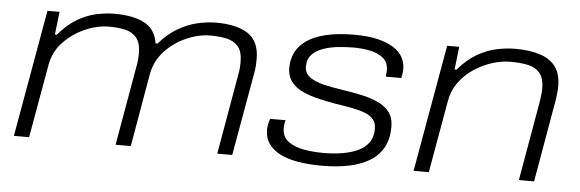

<svg xmlns="http://www.w3.org/2000/svg" viewBox="-41 -659 2391 792"><g transform="rotate(5 1154.5 -263.0)"><path d="M35 0 128 -526H178L167 -431H175Q211 -474 250.5 -497.5Q290 -521 330 -529.5Q370 -538 405 -538Q483 -538 529 -513.5Q575 -489 584 -431H592Q628 -473 669 -496.5Q710 -520 750.5 -529Q791 -538 825 -538Q912 -538 958.5 -507Q1005 -476 1005 -402Q1005 -389 1004 -374.5Q1003 -360 1000 -344L939 0H877L935 -332Q938 -347 939 -360Q940 -373 940 -384Q940 -428 922 -449Q904 -470 874 -476.5Q844 -483 807 -483Q758 -483 707 -460.5Q656 -438 618.5 -397.5Q581 -357 571 -300L519 0H456L514 -331Q517 -346 518 -359Q519 -372 519 -383Q519 -427 501 -448.5Q483 -470 453.5 -476.5Q424 -483 387 -483Q338 -483 287 -460.5Q236 -438 198 -397.5Q160 -357 151 -300L98 0Z M1311 12Q1256 12 1212 4.5Q1168 -3 1137 -19Q1106 -35 1089.5 -59Q1073 -83 1073 -116Q1073 -127 1075.5 -139.5Q1078 -152 1082 -162H1146Q1144 -158 1142.5 -147.5Q1141 -137 1141 -129Q1141 -93 1166.5 -74Q1192 -55 1231 -48Q1270 -41 1313 -41Q1354 -41 1390.5 -47Q1427 -53 1455 -66Q1483 -79 1499.5 -101.5Q1516 -124 1516 -158Q1516 -182 1504 -197Q1492 -212 1469 -221Q1446 -230 1414.5 -236Q1383 -242 1343 -248Q1296 -256 1259 -266Q1222 -276 1196 -290.5Q1170 -305 1156 -327Q1142 -349 1142 -379Q1142 -413 1156 -442Q1170 -471 1200.5 -492.5Q1231 -514 1280 -526Q1329 -538 1398 -538Q1454 -538 1494 -528.5Q1534 -519 1560 -502.5Q1586 -486 1598.5 -464Q1611 -442 1611 -415Q1611 -405 1610 -397.5Q1609 -390 1606 -377H1542Q1542 -384 1543 -390Q1544 -396 1544 -403Q1544 -436 1523 -453.5Q1502 -471 1469.5 -478Q1437 -485 1400 -485Q1368 -485 1335 -481.5Q1302 -478 1273.5 -468Q1245 -458 1227.5 -439.5Q1210 -421 1210 -390Q1210 -362 1232.5 -346Q1255 -330 1291.5 -321.5Q1328 -313 1369 -307Q1409 -301 1447 -293Q1485 -285 1516 -271Q1547 -257 1565 -233.5Q1583 -210 1583 -172Q1583 -123 1564 -88Q1545 -53 1509.5 -31Q1474 -9 1424 1.5Q1374 12 1311 12Z M1690 0 1783 -526H1833L1822 -431H1830Q1866 -474 1906.5 -497.5Q1947 -521 1987.5 -529.5Q2028 -538 2064 -538Q2125 -538 2167.5 -524Q2210 -510 2232 -480Q2254 -450 2254 -399Q2254 -387 2252.5 -373Q2251 -359 2249 -344L2189 0H2126L2184 -332Q2186 -346 2187.5 -359Q2189 -372 2189 -383Q2189 -428 2170.5 -449Q2152 -470 2121 -476.5Q2090 -483 2050 -483Q2011 -483 1971.5 -470Q1932 -457 1897 -433.5Q1862 -410 1837.5 -376Q1813 -342 1806 -300L1753 0Z"/></g></svg>

Font: Archivo Expanded ExtraLight
Style: Italic
Weight: 250
Width: 7
Italic angle: -10°
Designer: Hector Gatti
Foundry: Omnibus-Type
Version: Version 2.001